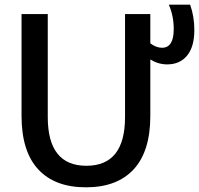

<svg xmlns="http://www.w3.org/2000/svg" viewBox="-20 -790 852 820"><path d="M184 -730V-290Q184 -82 349 -82Q514 -82 514 -290V-730H622V-605Q647 -586 672 -586Q722 -586 722 -666Q722 -722 701 -770H792Q810 -720 810 -662Q810 -590 779 -552.5Q748 -515 694 -515Q656 -515 622 -536V-295Q622 -144 551 -67Q480 10 347 10Q214 10 143 -67Q72 -144 72 -295V-730Z"/></svg>

Font: M PLUS 1p Medium
Style: Regular
Weight: 500
Version: Version 1.062